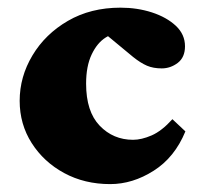

<svg xmlns="http://www.w3.org/2000/svg" viewBox="-20 -463 510 491"><path d="M261.7 7.8Q196.3 7.8 144 -20.5Q91.8 -48.8 61 -97.2Q30.3 -145.5 30.3 -205.1Q30.3 -266.6 63 -321.3Q95.7 -376 153.8 -409.7Q211.9 -443.4 288.1 -443.4Q331.1 -443.4 368.7 -431.2Q406.2 -418.9 429.7 -397Q453.1 -375 453.1 -344.7Q453.1 -316.4 434.6 -302.2Q416 -288.1 393.6 -288.1Q372.1 -288.1 356 -294.9Q339.8 -301.8 320.3 -317.4L235.4 -387.7L294.9 -376Q272.5 -380.9 250.5 -367.2Q228.5 -353.5 214.4 -323.7Q200.2 -293.9 200.2 -249Q200.2 -177.7 234.9 -141.6Q269.5 -105.5 320.3 -105.5Q341.8 -105.5 367.7 -116.7Q393.6 -127.9 420.9 -158.2L454.1 -127Q426.8 -60.5 373 -26.4Q319.3 7.8 261.7 7.8Z"/></svg>

Font: Crimson Pro Black
Style: Regular
Weight: 900
Designer: Jacques Le Bailly
Foundry: Baron von Fonthausen
Version: Version 1.003